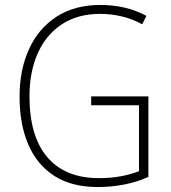

<svg xmlns="http://www.w3.org/2000/svg" viewBox="-20 -745 690 775"><path d="M348 -356H579V-31Q533 -10 480.5 0Q428 10 375 10Q270 10 200 -34.5Q130 -79 94.5 -161Q59 -243 59 -355Q59 -463 97 -546.5Q135 -630 208 -677.5Q281 -725 385 -725Q435 -725 481.5 -714.5Q528 -704 571 -681L554 -647Q511 -670 468.5 -679.5Q426 -689 384 -689Q293 -689 229 -646.5Q165 -604 132 -529Q99 -454 99 -356Q99 -195 171 -110.5Q243 -26 379 -26Q427 -26 467.5 -33.5Q508 -41 541 -54V-320H348Z"/></svg>

Font: Noto Sans Lao Looped SemiCondensed ExtraLight
Style: Regular
Weight: 200
Width: 4
Designer: Mark Frömberg, Ben Mitchell
Foundry: The Fontpad Ltd
Version: Version 1.002; ttfautohint (v1.8.4.7-5d5b)